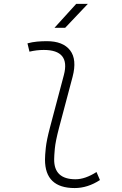

<svg xmlns="http://www.w3.org/2000/svg" viewBox="-20 -953 626 983"><path d="M362.3 9.8Q210.4 9.8 210.4 -135.7Q210.4 -157.2 214.4 -195.6Q218.3 -233.9 235.8 -300.3L307.1 -569.3Q340.8 -697.3 204.1 -697.3Q167.5 -697.3 130.9 -688.5L120.6 -731Q145 -737.8 169.9 -740Q194.8 -742.2 219.7 -742.2Q302.7 -742.2 338.9 -695.3Q375 -648.4 351.6 -559.6L282.7 -300.3Q264.2 -230 260.7 -192.1Q257.3 -154.3 257.3 -138.2Q255.9 -35.2 366.7 -35.2Q416 -35.2 474.1 -72.3L491.7 -31.2Q428.7 9.8 362.3 9.8ZM258.8 -810.5 370.1 -933.1H429.7L313.5 -810.5Z"/></svg>

Font: Cascadia Mono ExtraLight
Style: Italic
Weight: 200
Italic angle: -10°
Monospace: yes
Designer: Aaron Bell
Foundry: Saja Typeworks
Version: Version 2404.023; ttfautohint (v1.8.4)